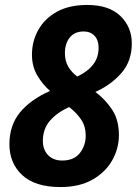

<svg xmlns="http://www.w3.org/2000/svg" viewBox="-20 -745 552 775"><path d="M224 10Q122 10 70 -38Q18 -86 18 -163Q18 -239 60.5 -291Q103 -343 182 -378Q152 -404 130.5 -440.5Q109 -477 109 -524Q109 -579 135 -625Q161 -671 210.5 -698Q260 -725 332 -725Q420 -725 466 -680.5Q512 -636 512 -570Q512 -497 469 -449Q426 -401 365 -374Q405 -344 432.5 -302.5Q460 -261 460 -200Q460 -146 433 -98Q406 -50 353.5 -20Q301 10 224 10ZM292 -436Q334 -456 356 -484.5Q378 -513 378 -552Q378 -583 361.5 -600.5Q345 -618 318 -618Q281 -618 261.5 -593.5Q242 -569 242 -531Q242 -499 255.5 -476Q269 -453 292 -436ZM231 -97Q279 -97 302.5 -127.5Q326 -158 326 -197Q326 -235 307.5 -262.5Q289 -290 259 -313Q209 -290 181 -257Q153 -224 153 -176Q153 -141 174 -119Q195 -97 231 -97Z"/></svg>

Font: Noto Sans SemiCondensed
Style: Bold Italic
Weight: 700
Width: 4
Italic angle: -12°
Designer: Monotype Design Team
Foundry: Monotype Imaging Inc.
Version: Version 2.013; ttfautohint (v1.8.4.7-5d5b)